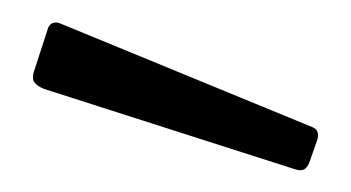

<svg xmlns="http://www.w3.org/2000/svg" viewBox="-20 -772 320 175"><path d="M34 -751 265 -656Q272 -653 269 -644L262 -624Q260 -619 257 -617.5Q254 -616 248 -618L20 -691Q13 -694 11 -697.5Q9 -701 11 -707L24 -747Q27 -753 34 -751Z"/></svg>

Font: Libre Franklin Light
Style: Regular
Weight: 300
Designer: Pablo Impallari, Rodrigo Fuenzalida
Foundry: Impallari Type
Version: Version 1.002; ttfautohint (v1.5)